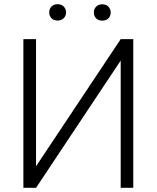

<svg xmlns="http://www.w3.org/2000/svg" viewBox="-20 -898 750 918"><path d="M557.1 -710.9H617.2V0H557.1V-608.4L152.3 0H91.8V-710.9H152.3V-103ZM215.3 -838.4Q215.3 -855 225.8 -866.5Q236.3 -877.9 255.4 -877.9Q273.9 -877.9 284.9 -866.5Q295.9 -855 295.9 -838.4Q295.9 -822.3 284.9 -811Q273.9 -799.8 255.4 -799.8Q236.3 -799.8 225.8 -811Q215.3 -822.3 215.3 -838.4ZM428.7 -837.9Q428.7 -854.5 439.5 -866Q450.2 -877.4 468.8 -877.4Q487.8 -877.4 498.5 -866Q509.3 -854.5 509.3 -837.9Q509.3 -821.8 498.5 -810.5Q487.8 -799.3 468.8 -799.3Q450.2 -799.3 439.5 -810.5Q428.7 -821.8 428.7 -837.9Z"/></svg>

Font: RobotoInd Light
Style: Regular
Weight: 300
Designer: Google
Version: Version 2.001151; 2014